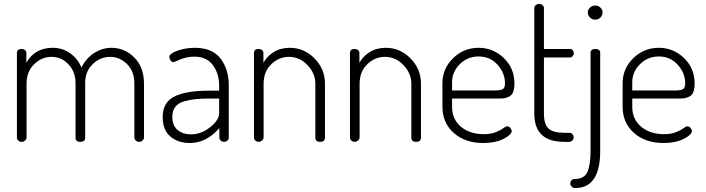

<svg xmlns="http://www.w3.org/2000/svg" viewBox="-20 -721 3588 976"><path d="M364 -21V-299Q364 -355 328.5 -393.5Q293 -432 242 -432Q192 -432 153.5 -394.5Q115 -357 115 -295V-22Q115 -14 107.5 -7Q100 0 90 0Q80 0 73 -6.5Q66 -13 66 -22V-452Q66 -472 90 -472Q100 -472 107 -466.5Q114 -461 114 -452V-402Q157 -478 248 -478Q297 -478 335.5 -451Q374 -424 394 -378Q419 -427 460 -452.5Q501 -478 546 -478Q614 -478 663 -428.5Q712 -379 712 -295V-22Q712 -14 704.5 -7Q697 0 687 0Q677 0 670 -7Q663 -14 663 -22V-295Q663 -359 625.5 -395.5Q588 -432 540 -432Q490 -432 451.5 -395Q413 -358 413 -300V-21Q413 0 388 0Q364 0 364 -21Z M970 -478Q1059 -478 1101 -423.5Q1143 -369 1143 -286V-22Q1143 -13 1136 -6.5Q1129 0 1119 0Q1109 0 1102 -6.5Q1095 -13 1095 -22V-70Q1029 6 945 6Q884 6 845.5 -27.5Q807 -61 807 -126Q807 -201 866.5 -230.5Q926 -260 1040 -260H1094V-286Q1094 -346 1062.5 -389.5Q1031 -433 968 -433Q930 -433 897 -419Q864 -405 863 -405Q853 -405 847 -414Q841 -423 841 -432Q841 -449 882.5 -463.5Q924 -478 970 -478ZM1094 -146V-220H1045Q1002 -220 973 -217Q944 -214 915 -205.5Q886 -197 871 -177.5Q856 -158 856 -128Q856 -83 882.5 -60.5Q909 -38 952 -38Q1003 -38 1048.5 -74.5Q1094 -111 1094 -146Z M1320 -295V-22Q1320 -14 1312.5 -7Q1305 0 1295 0Q1285 0 1278 -6.5Q1271 -13 1271 -22V-452Q1271 -472 1295 -472Q1305 -472 1312 -466.5Q1319 -461 1319 -452V-402Q1336 -434 1371 -456Q1406 -478 1453 -478Q1526 -478 1579 -424Q1632 -370 1632 -295V-22Q1632 0 1607 0Q1583 0 1583 -22V-295Q1583 -348 1543 -390Q1503 -432 1449 -432Q1398 -432 1359 -394.5Q1320 -357 1320 -295Z M1808 -295V-22Q1808 -14 1800.5 -7Q1793 0 1783 0Q1773 0 1766 -6.5Q1759 -13 1759 -22V-452Q1759 -472 1783 -472Q1793 -472 1800 -466.5Q1807 -461 1807 -452V-402Q1824 -434 1859 -456Q1894 -478 1941 -478Q2014 -478 2067 -424Q2120 -370 2120 -295V-22Q2120 0 2095 0Q2071 0 2071 -22V-295Q2071 -348 2031 -390Q1991 -432 1937 -432Q1886 -432 1847 -394.5Q1808 -357 1808 -295Z M2413 -478Q2487 -478 2541 -426Q2595 -374 2595 -297Q2595 -270 2588.5 -253.5Q2582 -237 2568 -230Q2554 -223 2542.5 -221.5Q2531 -220 2510 -220H2278V-178Q2278 -115 2323 -77Q2368 -39 2439 -39Q2475 -39 2500 -49Q2525 -59 2538 -69Q2551 -79 2558 -79Q2567 -79 2574 -71Q2581 -63 2581 -55Q2581 -36 2539.5 -15Q2498 6 2437 6Q2345 6 2287 -45Q2229 -96 2229 -179V-298Q2229 -372 2283 -425Q2337 -478 2413 -478ZM2278 -261H2491Q2525 -261 2536 -268Q2547 -275 2547 -297Q2547 -350 2509 -392Q2471 -434 2413 -434Q2357 -434 2317.5 -395Q2278 -356 2278 -302Z M2745 -429V-143Q2745 -90 2768 -68Q2791 -46 2848 -46H2873Q2883 -46 2889.5 -39.5Q2896 -33 2896 -23Q2896 -14 2889.5 -7Q2883 0 2873 0H2848Q2696 0 2696 -143V-680Q2696 -689 2703.5 -695Q2711 -701 2720 -701Q2730 -701 2737.5 -695Q2745 -689 2745 -680V-472H2878Q2886 -472 2891.5 -465.5Q2897 -459 2897 -450Q2897 -442 2891 -435.5Q2885 -429 2878 -429Z M3006 -693Q3021 -693 3032 -682.5Q3043 -672 3043 -658Q3043 -643 3032 -632Q3021 -621 3006 -621Q2990 -621 2979 -632Q2968 -643 2968 -658Q2968 -672 2979 -682.5Q2990 -693 3006 -693ZM3006 -472Q3031 -472 3031 -452V46Q3031 235 2904 235Q2893 235 2886 228Q2879 221 2879 211Q2879 201 2885.5 195Q2892 189 2902 189Q2950 189 2966 153Q2982 117 2982 46V-452Q2982 -472 3006 -472Z M3329 -478Q3403 -478 3457 -426Q3511 -374 3511 -297Q3511 -270 3504.5 -253.5Q3498 -237 3484 -230Q3470 -223 3458.5 -221.5Q3447 -220 3426 -220H3194V-178Q3194 -115 3239 -77Q3284 -39 3355 -39Q3391 -39 3416 -49Q3441 -59 3454 -69Q3467 -79 3474 -79Q3483 -79 3490 -71Q3497 -63 3497 -55Q3497 -36 3455.5 -15Q3414 6 3353 6Q3261 6 3203 -45Q3145 -96 3145 -179V-298Q3145 -372 3199 -425Q3253 -478 3329 -478ZM3194 -261H3407Q3441 -261 3452 -268Q3463 -275 3463 -297Q3463 -350 3425 -392Q3387 -434 3329 -434Q3273 -434 3233.5 -395Q3194 -356 3194 -302Z"/></svg>

Font: Dosis
Style: Light
Weight: 300
Designer: Edgar Tolentino, Pablo Impallari, Igino Marini
Foundry: Edgar Tolentino, Pablo Impallari, Igino Marini
Version: Version 1.007